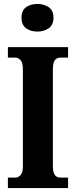

<svg xmlns="http://www.w3.org/2000/svg" viewBox="-20 -953 384 973"><path d="M20 0H325V-53H285Q248 -53 248 -110V-600Q248 -635 258 -648Q268 -661 285 -661H325V-714H20V-661H59Q72 -661 84 -648.5Q96 -636 96 -601V-109Q96 -78 84 -65.5Q72 -53 59 -53H20ZM170 -793Q203 -793 227 -810Q251 -827 251 -863Q251 -900 227 -916.5Q203 -933 170 -933Q135 -933 112 -916.5Q89 -900 89 -863Q89 -827 112 -810Q135 -793 170 -793Z"/></svg>

Font: Noto Serif ExtraCondensed Extra
Style: Regular
Weight: 800
Width: 3
Designer: Monotype Design Team
Foundry: Monotype Imaging Inc.
Version: Version 1.002